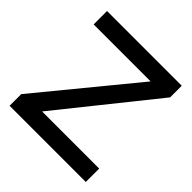

<svg xmlns="http://www.w3.org/2000/svg" viewBox="-187 -857 1003 1003"><g transform="rotate(45 314.5 -355.0)"><path d="M31 -86 462 -611H41V-710H593V-624L172 -99H594V0H31Z"/></g></svg>

Font: IngvarSans
Style: Regular
Weight: 600
Version: Version 3.000